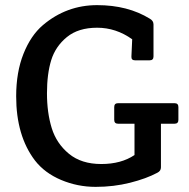

<svg xmlns="http://www.w3.org/2000/svg" viewBox="-20 -716 735 748"><path d="M607 -234V-64Q607 -50 593 -43Q550 -20 486.5 -4Q423 12 352.5 12Q282 12 218 -15Q154 -42 116 -91Q43 -187 43 -341Q43 -435 71.5 -506.5Q100 -578 147 -618Q239 -696 358.5 -696Q478 -696 564 -643Q578 -635 578 -621V-496Q578 -481 563 -481H506Q491 -481 492 -496L495 -563Q432 -608 358.5 -608Q285 -608 240.5 -571.5Q196 -535 179.5 -481.5Q163 -428 163 -352.5Q163 -277 181.5 -217Q200 -157 248.5 -117Q297 -77 374.5 -77Q452 -77 504 -112V-234H440Q425 -234 425 -249V-299Q425 -314 440 -314H660Q675 -314 675 -299V-249Q675 -234 660 -234Z"/></svg>

Font: Crete Round
Style: Regular
Weight: 400
Designer: Veronika Burian
Foundry: TypeTogether
Version: Version 1.001